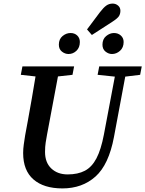

<svg xmlns="http://www.w3.org/2000/svg" viewBox="-20 -1033 810 1070"><path d="M524 -616 533 -663H770L761 -616L678 -606L615 -269Q586 -115 512 -49Q438 17 328 17Q224 17 166.5 -33Q109 -83 109 -180Q109 -203 112.5 -228Q116 -253 120 -278L135 -359Q146 -420 157 -482.5Q168 -545 178 -607L96 -616L105 -663H393L384 -616L303 -607L242 -282Q238 -260 234.5 -238Q231 -216 231 -186Q231 -127 266 -94Q301 -61 357 -61Q414 -61 453 -81.5Q492 -102 517.5 -150.5Q543 -199 559 -283L620 -606ZM362 -732Q342 -732 325 -745.5Q308 -759 308 -784Q308 -815 328.5 -832Q349 -849 373 -849Q396 -849 410.5 -835Q425 -821 425 -799Q425 -768 406 -750Q387 -732 362 -732ZM492 -838 465 -869 537 -965Q557 -991 572.5 -1002Q588 -1013 608 -1013Q625 -1013 638 -1002Q651 -991 651 -973Q651 -957 643.5 -944Q636 -931 605 -911ZM604 -732Q585 -732 568 -745.5Q551 -759 551 -784Q551 -815 571.5 -832Q592 -849 615 -849Q638 -849 653.5 -835Q669 -821 669 -799Q669 -768 649 -750Q629 -732 604 -732Z"/></svg>

Font: Source Serif Pro SemiBold
Style: Italic
Weight: 600
Italic angle: -12°
Designer: Frank Grießhammer
Foundry: Adobe Systems Incorporated
Version: Version 3.001;hotconv 1.0.111;makeotfexe 2.5.65597